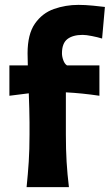

<svg xmlns="http://www.w3.org/2000/svg" viewBox="-20 -767 450 787"><path d="M89 0Q94.5 -53.5 97.8 -103.8Q101 -154 101 -216V-265.5Q101 -291.5 100 -321.8Q99 -352 98 -384.5L18.5 -374.5V-499H94Q93 -526 93 -548Q93 -627 123.2 -670.2Q153.5 -713.5 201.2 -730.2Q249 -747 301.5 -747Q329 -747 361.5 -743.8Q394 -740.5 410 -738.5L398.5 -609Q381 -614.5 357 -619.2Q333 -624 319 -624Q278.5 -624 256.2 -606.8Q234 -589.5 234 -548.5Q234 -535 239.5 -520Q245 -505 254.5 -499H387.5V-374.5Q317 -385 250 -388.5V-216Q250 -154 253 -103.8Q256 -53.5 262.5 0Z"/></svg>

Font: Commissioner Flair
Style: Bold
Weight: 700
Designer: Kostas Bartsokas
Foundry: Kostas Bartsokas
Version: Version 1.000; ttfautohint (v1.8.3)